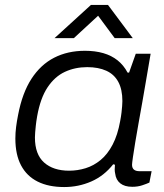

<svg xmlns="http://www.w3.org/2000/svg" viewBox="-20 -743 663 775"><path d="M239 12Q176 12 132 -10Q88 -32 65 -75.5Q42 -119 42 -184Q42 -207 45 -230.5Q48 -254 53 -279Q70 -368 107 -425Q144 -482 198.5 -510Q253 -538 323 -538Q364 -538 397 -528.5Q430 -519 454.5 -499.5Q479 -480 495 -450H501L528 -526H588L568 -409Q562 -373 554.5 -331Q547 -289 539.5 -247Q532 -205 526 -169Q520 -133 516.5 -108.5Q513 -84 513 -78Q513 -65 520.5 -58.5Q528 -52 543 -52H592L583 -6Q572 -1 554 5Q536 11 514 11Q483 11 465.5 -3Q448 -17 445 -42Q443 -50 443 -59Q443 -68 444 -78L437 -80Q400 -33 348.5 -10.5Q297 12 239 12ZM259 -54Q293 -54 325.5 -64Q358 -74 386 -97Q414 -120 434.5 -159Q455 -198 465 -254Q469 -275 470.5 -289Q472 -303 473 -314.5Q474 -326 474 -335Q474 -382 457.5 -412.5Q441 -443 409 -457.5Q377 -472 332 -472Q283 -472 242 -453Q201 -434 172 -390.5Q143 -347 130 -274Q126 -251 124.5 -235.5Q123 -220 122 -209Q121 -198 121 -188Q121 -120 158 -87Q195 -54 259 -54ZM200 -589 347 -723H416L516 -589H443L363 -697H395L278 -589Z"/></svg>

Font: Archivo SemiExpanded Light
Style: Italic
Weight: 300
Width: 6
Italic angle: -10°
Designer: Hector Gatti
Foundry: Omnibus-Type
Version: Version 2.001